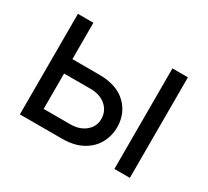

<svg xmlns="http://www.w3.org/2000/svg" viewBox="-113 -723 977 902"><g transform="rotate(30 375.0 -272.5)"><path d="M148.9 -348.1H305.2Q400.9 -348.1 451.9 -299.3Q502.9 -250.5 502.9 -176.3Q502.9 -127.4 480.2 -87.4Q457.5 -47.4 413.3 -23.7Q369.1 0 305.2 0H76.7V-545.4H160.6V-78.1H305.2Q355 -78.1 387 -104.5Q418.9 -130.9 418.9 -171.9Q418.9 -215.3 387 -242.7Q355 -270 305.2 -270H148.9ZM589.4 0V-545.4H673.3V0Z"/></g></svg>

Font: Sahel VF Regular
Style: Regular
Weight: 400
Foundry: Saber Rastikerdar (saber.rastikerdar@gmail.com)
Version: Version 3.4.0